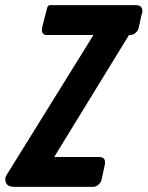

<svg xmlns="http://www.w3.org/2000/svg" viewBox="-38 -727 574 747"><path d="M158.7 -707Q158.7 -707 491.7 -707Q510.7 -707 515.1 -691.4Q517.1 -684.1 515.1 -674.8L513.2 -671.9L501.5 -618.2Q500 -612.3 496.1 -606.4Q484.9 -590.8 468.3 -590.8H463.9L172.9 -116.2H347.2Q376 -116.2 369.6 -85L356.9 -27.3Q355.5 -21.5 351.6 -15.6Q340.3 0 323.7 0H17.1Q-8.3 0 -15.1 -16.6Q-21.5 -31.7 -12.2 -46.4L325.7 -590.8H146Q142.6 -590.8 138.7 -591.3Q119.6 -594.7 127.4 -626L143.1 -687.5Q145.5 -696.8 146.5 -699.7Q149.4 -707 158.7 -707Z"/></svg>

Font: Allan
Style: Bold
Weight: 700
Version: Version 1.005